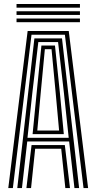

<svg xmlns="http://www.w3.org/2000/svg" viewBox="-20 -958 491 978"><path d="M22.2 0 120.8 -800H330.2L428.8 0H405.5L310.5 -781.2H140.5L45.5 0ZM114.5 0 140.8 -219H310.2L336.5 0H312.8L291.8 -200.5H159.2L138.2 0ZM68 0 155.2 -762.5H295.8L383 0H359.2L332.2 -237.5H118.8L91.8 0ZM120 -256H330L305.5 -485.5L275.8 -743.8H175.2L144.8 -485.5ZM146 -274.8 166.8 -485.5 191 -726.2H260L285 -485.5L305 -274.8ZM170 -293.2H281L263.5 -485.5L242.5 -707.5H208.5L187.5 -485.5ZM64.2 -919V-937.5H387.2V-919ZM64.2 -845V-863.5H387.2V-845ZM64.2 -882V-900.5H387.2V-882Z"/></svg>

Font: Big Shoulders Inline Text Thin
Style: Bold
Weight: 700
Version: Version 2.002